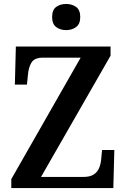

<svg xmlns="http://www.w3.org/2000/svg" viewBox="-20 -949 637 969"><path d="M37 0V-45L387 -658H197Q154 -658 139 -633.5Q124 -609 121 -571L116 -522H55L60 -714H538V-668L187 -56H400Q435 -56 454 -69Q473 -82 481 -103Q489 -124 491 -148L495 -192H557L552 0ZM314 -797Q284 -797 263.5 -812.5Q243 -828 243 -863Q243 -899 263.5 -914Q284 -929 314 -929Q343 -929 364 -914Q385 -899 385 -863Q385 -828 364 -812.5Q343 -797 314 -797Z"/></svg>

Font: Noto Serif Hebrew SemiCondensed SemiBold
Style: Regular
Weight: 600
Width: 4
Designer: Monotype Design Team
Foundry: Monotype Imaging Inc.
Version: Version 2.004; ttfautohint (v1.8.4.7-5d5b)